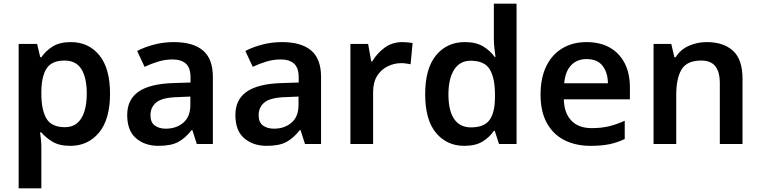

<svg xmlns="http://www.w3.org/2000/svg" viewBox="-20 -780 4119 1040"><path d="M364 -552Q459 -552 517.5 -481.5Q576 -411 576 -272Q576 -134 516.5 -62Q457 10 361 10Q301 10 264 -12.5Q227 -35 204 -63H197Q200 -45 202 -22.5Q204 0 204 20V240H81V-542H181L198 -470H204Q227 -504 265 -528Q303 -552 364 -552ZM330 -452Q262 -452 234 -411.5Q206 -371 204 -289V-272Q204 -185 231.5 -138Q259 -91 332 -91Q372 -91 398 -113Q424 -135 437 -176Q450 -217 450 -273Q450 -359 421 -405.5Q392 -452 330 -452Z M921 -552Q1026 -552 1079.5 -506.5Q1133 -461 1133 -364V0H1046L1022 -75H1018Q983 -31 944.5 -10.5Q906 10 838 10Q765 10 717 -31Q669 -72 669 -157Q669 -241 730.5 -283.5Q792 -326 918 -330L1012 -333V-360Q1012 -413 986.5 -435.5Q961 -458 915 -458Q875 -458 837 -446.5Q799 -435 763 -418L723 -504Q763 -525 814.5 -538.5Q866 -552 921 -552ZM944 -254Q860 -252 827.5 -226Q795 -200 795 -156Q795 -117 818.5 -100Q842 -83 878 -83Q935 -83 973 -115.5Q1011 -148 1011 -211V-257Z M1507 -552Q1612 -552 1665.5 -506.5Q1719 -461 1719 -364V0H1632L1608 -75H1604Q1569 -31 1530.5 -10.5Q1492 10 1424 10Q1351 10 1303 -31Q1255 -72 1255 -157Q1255 -241 1316.5 -283.5Q1378 -326 1504 -330L1598 -333V-360Q1598 -413 1572.5 -435.5Q1547 -458 1501 -458Q1461 -458 1423 -446.5Q1385 -435 1349 -418L1309 -504Q1349 -525 1400.5 -538.5Q1452 -552 1507 -552ZM1530 -254Q1446 -252 1413.5 -226Q1381 -200 1381 -156Q1381 -117 1404.5 -100Q1428 -83 1464 -83Q1521 -83 1559 -115.5Q1597 -148 1597 -211V-257Z M2160 -552Q2172 -552 2188 -550.5Q2204 -549 2215 -547L2204 -432Q2195 -434 2180.5 -436Q2166 -438 2154 -438Q2115 -438 2079.5 -420.5Q2044 -403 2022.5 -368.5Q2001 -334 2001 -281V0H1878V-542H1974L1991 -447H1996Q2021 -490 2062.5 -521Q2104 -552 2160 -552Z M2495 10Q2400 10 2341.5 -60.5Q2283 -131 2283 -270Q2283 -409 2342 -480.5Q2401 -552 2498 -552Q2558 -552 2596.5 -529Q2635 -506 2659 -472H2664Q2662 -487 2658.5 -515.5Q2655 -544 2655 -568V-760H2778V0H2683L2660 -71H2655Q2632 -37 2594 -13.5Q2556 10 2495 10ZM2531 -90Q2603 -90 2632 -130.5Q2661 -171 2661 -253V-269Q2661 -357 2633 -404Q2605 -451 2529 -451Q2471 -451 2440 -402.5Q2409 -354 2409 -268Q2409 -181 2440 -135.5Q2471 -90 2531 -90Z M3157 -552Q3230 -552 3282.5 -522.5Q3335 -493 3363.5 -438Q3392 -383 3392 -306V-242H3034Q3036 -167 3075 -126.5Q3114 -86 3185 -86Q3237 -86 3278.5 -96Q3320 -106 3364 -126V-27Q3324 -8 3281.5 1Q3239 10 3179 10Q3099 10 3038 -20.5Q2977 -51 2942.5 -113Q2908 -175 2908 -267Q2908 -359 2939.5 -422.5Q2971 -486 3027 -519Q3083 -552 3157 -552ZM3157 -460Q3106 -460 3074 -427Q3042 -394 3036 -329H3273Q3272 -387 3244 -423.5Q3216 -460 3157 -460Z M3808 -552Q3899 -552 3950.5 -505Q4002 -458 4002 -353V0H3879V-329Q3879 -391 3854.5 -421.5Q3830 -452 3778 -452Q3701 -452 3672 -404Q3643 -356 3643 -266V0H3520V-542H3616L3633 -470H3640Q3666 -512 3711.5 -532Q3757 -552 3808 -552Z"/></svg>

Font: Noto Sans New Tai Lue SemiBold
Style: Regular
Weight: 600
Version: Version 2.003